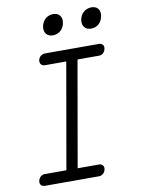

<svg xmlns="http://www.w3.org/2000/svg" viewBox="-100 -1007 800 1075"><g transform="rotate(-10 300.0 -469.5)"><path d="M475 -822Q449 -822 436.5 -838Q424 -854 428 -880Q433 -907 451.5 -923Q470 -939 496 -939Q521 -939 533.5 -923Q546 -907 541 -880Q536 -853 518 -837.5Q500 -822 475 -822ZM257 -822Q232 -822 219.5 -838Q207 -854 211 -880Q216 -907 234.5 -923Q253 -939 278 -939Q303 -939 316 -923Q329 -907 324 -880Q319 -853 300.5 -837.5Q282 -822 257 -822ZM264 -65H385Q399 -65 406.5 -56Q414 -47 411 -32Q408 -18 397.5 -9Q387 0 373 0H67Q52 0 44.5 -9Q37 -18 40 -32Q43 -47 53.5 -56Q64 -65 78 -65H200L305 -665H184Q170 -665 162.5 -674Q155 -683 157 -698Q160 -712 170.5 -721Q181 -730 196 -730H502Q516 -730 523.5 -721Q531 -712 528 -698Q525 -683 515 -674Q505 -665 491 -665H369Z"/></g></svg>

Font: Maple Mono NL ExtraLight
Style: Italic
Weight: 275
Italic angle: -10°
Monospace: yes
Designer: subframe7536
Version: Version 7.000